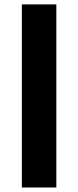

<svg xmlns="http://www.w3.org/2000/svg" viewBox="-20 -832 347 852"><path d="M77 0V-812.5H230V0Z"/></svg>

Font: Merriweather Sans
Style: Bold
Weight: 700
Designer: Eben Sorkin
Foundry: Eben Sorkin
Version: Version 1.008; ttfautohint (v1.7.19-72a1) -l 8 -r 50 -G 200 